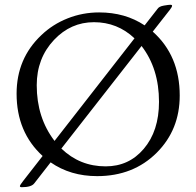

<svg xmlns="http://www.w3.org/2000/svg" viewBox="-20 -718 814 796"><path d="M382.8 12.2Q272 12.2 189.9 -44.9L122.6 41.5Q110.8 58.1 70.3 58.1Q62.5 58.1 62.5 53.7Q62.5 49.3 77.1 30.8L156.7 -71.3Q48.8 -169.9 48.8 -329.6Q48.8 -475.6 151.4 -572.3Q198.2 -617.2 260.3 -641.8Q322.3 -666.5 391.1 -666.5Q499 -666.5 579.6 -612.8L633.3 -681.6Q639.6 -691.4 659.2 -694.8Q678.7 -698.2 686 -698.2Q693.4 -698.2 693.4 -694.3Q693.4 -689 684.1 -677.2L613.3 -586.9Q725.1 -487.3 725.1 -321.8Q725.1 -180.2 629.9 -85Q532.7 12.2 382.8 12.2ZM537.6 -559.1Q466.8 -626 369.6 -626Q273.4 -626 204.1 -552.7Q132.3 -476.6 132.3 -364.7Q132.3 -230 206.1 -133.8ZM234.4 -102.1Q311 -28.3 418 -28.3Q514.2 -28.3 575.7 -100.6Q639.2 -174.8 639.2 -295.9Q639.2 -433.6 566.9 -527.3Z"/></svg>

Font: Ovo
Style: Regular
Weight: 400
Designer: Nicole Fally
Foundry: Sorkin Type Co.
Version: Version 1.001